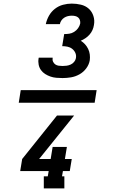

<svg xmlns="http://www.w3.org/2000/svg" viewBox="-20 -875 640 1065"><path d="M327 -442Q310 -442 292.5 -443.5Q275 -445 259.5 -450.5Q244 -456 230.5 -464.5Q217 -473 207.5 -486Q198 -499 194.5 -516Q191 -533 194 -550Q194 -551 194 -552Q194 -553 195 -555H272Q272 -554 272 -553.5Q272 -553 272 -553Q270 -542 274.5 -532.5Q279 -523 287 -517.5Q295 -512 305.5 -510.5Q316 -509 327 -509Q338 -509 349.5 -510.5Q361 -512 372 -517Q383 -522 391 -531.5Q399 -541 401 -552Q404 -568 398 -581.5Q392 -595 380.5 -604Q369 -613 354.5 -616Q340 -619 325 -619L336 -686Q350 -686 364 -688Q378 -690 391 -698Q404 -706 413 -718.5Q422 -731 425 -745Q426 -755 423 -764Q420 -773 413 -778.5Q406 -784 397 -786Q388 -788 378 -788Q367 -788 356.5 -785.5Q346 -783 336.5 -777Q327 -771 320.5 -761.5Q314 -752 312 -741H234Q239 -765 251.5 -787.5Q264 -810 284.5 -826Q305 -842 329.5 -848.5Q354 -855 378 -855Q404 -855 429 -849Q454 -843 472 -827Q490 -811 498 -786.5Q506 -762 501 -736Q499 -722 493 -708.5Q487 -695 477 -683.5Q467 -672 454.5 -663.5Q442 -655 428 -649Q441 -641 451.5 -629.5Q462 -618 469 -603.5Q476 -589 478 -573Q480 -557 478 -541Q474 -517 458.5 -496Q443 -475 420.5 -462.5Q398 -450 374 -446Q350 -442 327 -442ZM337 170H223V103H245L250 74H92L103 7L296 -234H391L197 7H261L272 -60H351L340 7H378L367 74H329L324 103H337ZM84 -305 95 -375H516L505 -305Z"/></svg>

Font: Iosevka Curly Slab SmBdExObl
Style: Regular
Weight: 600
Width: 7
Italic angle: -9°
Monospace: yes
Designer: Belleve Invis
Foundry: Belleve Invis
Version: Version 11.1.0; ttfautohint (v1.8.3)